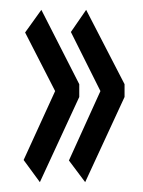

<svg xmlns="http://www.w3.org/2000/svg" viewBox="-20 -426 290 390"><path d="M153 -56 120 -100 184 -241 124 -361 155 -406 233 -255V-229ZM61 -56 28 -101 92 -241 31 -360 64 -406 141 -255V-229Z"/></svg>

Font: Inconsolata UltraCondensed Medium
Style: Regular
Weight: 500
Width: 1
Monospace: yes
Designer: Raph Levien, Cyreal, Brenton Simpson
Foundry: Raph Levien, Cyreal, Google
Version: Version 3.001; ttfautohint (v1.8.2.53-6de2)